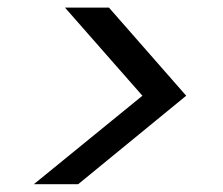

<svg xmlns="http://www.w3.org/2000/svg" viewBox="-20 -615 579 499"><path d="M67.9 -136.2 350.1 -366.2 148.9 -595.2H263.2L463.9 -366.2L183.1 -136.2Z"/></svg>

Font: SVN-Poppins
Style: Italic
Weight: 400
Italic angle: -10°
Designer: Ninad Kale (Devanagari), Jonny Pinhorn (Latin)
Foundry: Indian Type Foundry
Version: Version 3.002 2017